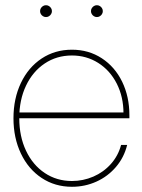

<svg xmlns="http://www.w3.org/2000/svg" viewBox="-20 -716 552 744"><path d="M32.2 -257.8Q32.2 -334 61 -394.5Q89.8 -455.1 141.4 -489.3Q192.9 -523.4 258.8 -523.4Q323.7 -523.4 374.5 -490.2Q425.3 -457 453.4 -399.2Q481.4 -341.3 481.4 -269.5V-257.8H43.9V-280.3H466.8L458.5 -276.4Q458.5 -340.8 432.4 -392.1Q406.2 -443.4 360.6 -472.2Q314.9 -501 258.8 -501Q199.7 -501 153.3 -470Q106.9 -439 80.8 -384Q54.7 -329.1 54.7 -258.8V-257.8Q54.7 -187.5 80.8 -132.1Q106.9 -76.7 153.3 -45.7Q199.7 -14.6 258.8 -14.6Q302.2 -14.6 341.8 -31.7Q381.3 -48.8 409.7 -80.6Q438 -112.3 449.2 -154.3H472.7Q460.9 -106 429.4 -69.1Q397.9 -32.2 353.5 -12.2Q309.1 7.8 258.8 7.8Q192.9 7.8 141.4 -26.4Q89.8 -60.5 61 -121.1Q32.2 -181.6 32.2 -257.8ZM332.5 -672.9Q332.5 -679.2 335.7 -684.3Q338.9 -689.5 344 -692.6Q349.1 -695.8 355.5 -695.8Q361.8 -695.8 366.9 -692.6Q372.1 -689.5 375.2 -684.3Q378.4 -679.2 378.4 -672.9Q378.4 -666.5 375.2 -661.4Q372.1 -656.2 366.9 -653.1Q361.8 -649.9 355.5 -649.9Q349.1 -649.9 344 -653.1Q338.9 -656.2 335.7 -661.4Q332.5 -666.5 332.5 -672.9ZM135.3 -672.9Q135.3 -679.2 138.4 -684.3Q141.6 -689.5 146.7 -692.6Q151.9 -695.8 158.2 -695.8Q164.6 -695.8 169.7 -692.6Q174.8 -689.5 178 -684.3Q181.2 -679.2 181.2 -672.9Q181.2 -666.5 178 -661.4Q174.8 -656.2 169.7 -653.1Q164.6 -649.9 158.2 -649.9Q151.9 -649.9 146.7 -653.1Q141.6 -656.2 138.4 -661.4Q135.3 -666.5 135.3 -672.9Z"/></svg>

Font: Intratopia Thin
Style: Regular
Weight: 100
Designer: Rasmus Andersson
Foundry: rsms
Version: Version 3.000;Glyphs 3.2.3 (3260)